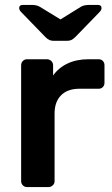

<svg xmlns="http://www.w3.org/2000/svg" viewBox="-20 -761 457 781"><path d="M90 0Q80 0 73 -7Q66 -14 66 -24V-495Q66 -506 73 -513Q80 -520 90 -520H171Q181 -520 188.5 -513Q196 -506 196 -495V-454Q219 -486 255.5 -503Q292 -520 340 -520H381Q392 -520 398.5 -513Q405 -506 405 -496V-424Q405 -414 398.5 -407Q392 -400 381 -400H303Q255 -400 228.5 -373.5Q202 -347 202 -299V-24Q202 -14 194.5 -7Q187 0 177 0ZM198 -595Q189 -595 181.5 -598Q174 -601 164 -611L67 -711Q58 -720 58 -728Q58 -741 73 -741H110Q117 -741 125.5 -739.5Q134 -738 141 -734L226 -682L310 -734Q317 -738 325.5 -739.5Q334 -741 342 -741H378Q393 -741 393 -728Q393 -720 384 -711L287 -611Q277 -601 269.5 -598Q262 -595 253 -595Z"/></svg>

Font: Rubik Medium
Style: Regular
Weight: 500
Designer: Hubert and Fischer
Foundry: Hubert and Fischer
Version: Version 2.300; ttfautohint (v1.8.4.7-5d5b);gftools[0.9.30]